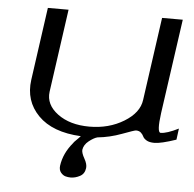

<svg xmlns="http://www.w3.org/2000/svg" viewBox="-49 -550 775 767"><g transform="rotate(5 338.0 -166.5)"><path d="M288.1 -1Q173.8 -6.8 116.7 -64.9Q59.6 -123 71.3 -208L112.3 -500H195.3L148.4 -167Q141.6 -115.2 190.9 -78.6Q240.2 -42 318.4 -42Q396.5 -42 456.5 -78.6Q516.6 -115.2 523.4 -167L570.3 -500H653.3L599.6 -121.1Q588.9 -42 604.5 -42Q628.9 -42 675.8 -65.4L669.9 -20.5Q609.4 0 583 0Q562.5 0 551.3 -6.8Q540 -13.7 536.6 -21.5Q533.2 -29.3 525.9 -36.1Q518.6 -43 505.9 -43Q500 -43 451.7 -24.9Q403.3 -6.8 354.5 -2Q339.8 2 320.8 17.1Q301.8 32.2 298.8 52.7Q297.9 65.4 310.1 86.9Q322.3 108.4 320.3 124Q317.4 147.5 298.8 157.2Q280.3 167 261.7 167Q251 167 240.7 164.1Q230.5 161.1 222.2 150.9Q213.9 140.6 215.8 124Q222.7 73.2 259.8 29.3Q262.7 24.4 268.1 19.5Q273.4 14.6 279.3 8.3Q285.2 2 288.1 -1Z"/></g></svg>

Font: okolaks
Style: RegularItalic
Weight: 500
Italic angle: -8°
Version: Version 000.6.0